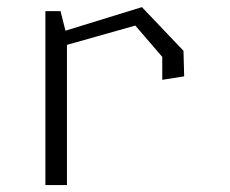

<svg xmlns="http://www.w3.org/2000/svg" viewBox="-20 -532 660 552"><path d="M446.5 -368.5 369 -458.5 130 -391V-432L388 -511.5L507.5 -386L509.5 -312.5L446.5 -302.5ZM110.5 -500H154L172.5 -426.5V0H110.5Z"/></svg>

Font: Monaspace Krypton Var
Style: Regular
Weight: 400
Designer: Riley Cran and the Lettermatic Team
Version: Version 1.101 (Monaspace Krypton Var)